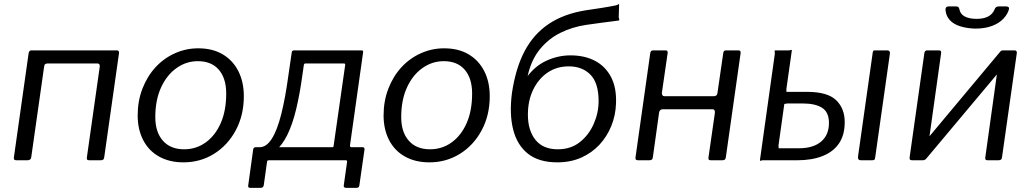

<svg xmlns="http://www.w3.org/2000/svg" viewBox="-20 -773 4971 926"><path d="M61 0Q52 0 49 -3Q46 -6 47 -14L118 -516Q120 -530 131 -530H544Q555 -530 554 -517L483 -17Q482 -7 478 -3.5Q474 0 464 0H412Q403 0 400.5 -3Q398 -6 399 -14L461 -451Q462 -459 459 -463Q456 -467 449 -467H211Q203 -467 198.5 -464Q194 -461 193 -453L131 -17Q130 0 112 0Z M865 10Q797 10 747 -18Q697 -46 670.5 -97.5Q644 -149 644 -216Q644 -286 667 -345.5Q690 -405 730 -448.5Q770 -492 823.5 -516Q877 -540 936 -540Q1005 -540 1054 -511Q1103 -482 1129.5 -430Q1156 -378 1156 -309Q1156 -217 1117 -144.5Q1078 -72 1012 -31Q946 10 865 10ZM868 -53Q926 -53 972 -86Q1018 -119 1044.5 -179Q1071 -239 1071 -322Q1071 -395 1035.5 -436.5Q1000 -478 934 -478Q878 -478 831 -444.5Q784 -411 756.5 -350.5Q729 -290 729 -208Q729 -136 765.5 -94.5Q802 -53 868 -53Z M1187 133Q1181 133 1178.5 130Q1176 127 1177 122L1201 -52Q1203 -63 1213 -63H1583Q1589 -63 1589 -70L1645 -461Q1645 -467 1638 -467H1454Q1447 -467 1446 -461L1387 -520Q1388 -530 1398 -530H1721Q1729 -530 1730.5 -528Q1732 -526 1731 -519L1668 -72Q1667 -63 1675 -63H1729Q1739 -63 1738 -52L1713 122Q1712 127 1709 130Q1706 133 1699 133H1650Q1636 133 1638 121L1654 7Q1655 0 1647 0H1277Q1268 0 1268 7L1252 121Q1250 133 1236 133ZM1234 -23 1232 -63Q1265 -63 1291 -104Q1317 -145 1336.5 -222.5Q1356 -300 1371 -410L1387 -520H1454L1438 -408Q1426 -320 1408.5 -247Q1391 -174 1366 -123Q1341 -72 1308.5 -46Q1276 -20 1234 -23Z M2051 10Q1983 10 1933 -18Q1883 -46 1856.5 -97.5Q1830 -149 1830 -216Q1830 -286 1853 -345.5Q1876 -405 1916 -448.5Q1956 -492 2009.5 -516Q2063 -540 2122 -540Q2191 -540 2240 -511Q2289 -482 2315.5 -430Q2342 -378 2342 -309Q2342 -217 2303 -144.5Q2264 -72 2198 -31Q2132 10 2051 10ZM2054 -53Q2112 -53 2158 -86Q2204 -119 2230.5 -179Q2257 -239 2257 -322Q2257 -395 2221.5 -436.5Q2186 -478 2120 -478Q2064 -478 2017 -444.5Q1970 -411 1942.5 -350.5Q1915 -290 1915 -208Q1915 -136 1951.5 -94.5Q1988 -53 2054 -53Z M2668 10Q2579 10 2526.5 -31.5Q2474 -73 2455 -148Q2436 -223 2449 -324L2491 -402L2521 -401Q2560 -455 2616 -480.5Q2672 -506 2731 -506Q2800 -506 2850 -479.5Q2900 -453 2927 -401.5Q2954 -350 2951 -274Q2949 -217 2928.5 -166Q2908 -115 2871.5 -75.5Q2835 -36 2783.5 -13Q2732 10 2668 10ZM2670 -53Q2733 -53 2776.5 -87.5Q2820 -122 2843.5 -175.5Q2867 -229 2867 -285Q2867 -373 2827.5 -413Q2788 -453 2723 -453Q2665 -453 2621 -423Q2577 -393 2551.5 -340.5Q2526 -288 2526 -220Q2526 -144 2562.5 -98.5Q2599 -53 2670 -53ZM2511 -343 2449 -324Q2467 -445 2510.5 -527Q2554 -609 2626.5 -657.5Q2699 -706 2803 -723Q2844 -729 2879.5 -734.5Q2915 -740 2950 -747Q2958 -749 2961.5 -752Q2965 -755 2966 -751L2964 -690Q2965 -684 2966.5 -679.5Q2968 -675 2964 -674Q2917 -668 2883 -663.5Q2849 -659 2807 -653Q2740 -643 2682.5 -614.5Q2625 -586 2583.5 -535Q2542 -484 2525 -407Z M3059 0Q3050 0 3047 -3Q3044 -6 3045 -14L3116 -516Q3118 -530 3129 -530H3190Q3202 -530 3200 -517L3172 -324Q3172 -318 3175 -313.5Q3178 -309 3184 -309H3422Q3430 -309 3434.5 -312.5Q3439 -316 3440 -323L3468 -516Q3469 -530 3481 -530H3542Q3553 -530 3552 -517L3481 -17Q3480 -7 3476 -3.5Q3472 0 3462 0H3410Q3401 0 3398.5 -3Q3396 -6 3397 -14L3428 -230Q3428 -238 3425.5 -242Q3423 -246 3416 -246H3177Q3171 -246 3166 -243Q3161 -240 3159 -232L3129 -17Q3128 -7 3124 -3.5Q3120 0 3110 0Z M3645 0 3717 -514Q3717 -522 3716 -526Q3715 -530 3719 -530H3783Q3790 -530 3794 -532Q3798 -534 3799 -530L3773 -346Q3772 -340 3773 -335Q3774 -330 3771 -330H3872Q3971 -330 4012.5 -290Q4054 -250 4054 -184Q4054 -122 4026.5 -81.5Q3999 -41 3947.5 -20.5Q3896 0 3824 0H3660Q3654 0 3650 2Q3646 4 3645 0ZM3733 -58H3834Q3902 -58 3940 -90Q3978 -122 3978 -180Q3978 -232 3945 -253Q3912 -274 3852 -274H3778Q3772 -274 3768 -272Q3764 -270 3763 -274L3735 -74Q3734 -68 3735.5 -63Q3737 -58 3733 -58ZM4272 -515 4201 -14Q4200 -5 4197 -2.5Q4194 0 4184 0H4133Q4124 0 4120.5 -4.5Q4117 -9 4118 -17L4189 -519Q4190 -526 4192 -528Q4194 -530 4200 -530H4261Q4266 -530 4269.5 -526Q4273 -522 4272 -515Z M4519 -517 4449 -17Q4447 0 4430 0H4381Q4372 0 4369 -3Q4366 -6 4367 -14L4438 -516Q4440 -530 4451 -530H4509Q4521 -530 4519 -517ZM4884 -517 4813 -17Q4812 -7 4808 -3.5Q4804 0 4794 0H4745Q4736 0 4733.5 -3Q4731 -6 4732 -14L4802 -516Q4804 -530 4816 -530H4874Q4885 -530 4884 -517ZM4805 -525 4849 -487 4444 -4 4402 -43ZM4684 -635Q4644 -636 4611.5 -646Q4579 -656 4560.5 -676.5Q4542 -697 4540 -726Q4540 -734 4543.5 -738Q4547 -742 4555 -742H4591Q4599 -742 4602 -739Q4605 -736 4607 -729Q4611 -705 4633 -693.5Q4655 -682 4691 -682Q4723 -682 4745 -693Q4767 -704 4777 -728Q4779 -735 4784 -738.5Q4789 -742 4797 -742H4833Q4840 -742 4844 -738.5Q4848 -735 4846 -728Q4840 -705 4819.5 -683Q4799 -661 4764.5 -648Q4730 -635 4684 -635Z"/></svg>

Font: Libre Franklin
Style: Italic
Weight: 400
Italic angle: -8°
Designer: Pablo Impallari, Rodrigo Fuenzalida, Nhung Nguyen
Foundry: Impallari Type
Version: Version 3.000